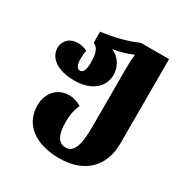

<svg xmlns="http://www.w3.org/2000/svg" viewBox="-179 -680 1036 1077"><g transform="rotate(30 338.5 -141.0)"><path d="M352 254C513 254 608 161 608 10V-536H425C358 -506 281 -487 196 -476V-404C224 -392 238 -366 238 -301C238 -254 229 -230 206 -230C185 -230 177 -258 177 -288C177 -307 178 -328 183 -344C164 -355 138 -359 123 -359C58 -359 34 -314 34 -279C34 -216 94 -166 207 -166C321 -166 383 -227 383 -304C383 -353 353 -405 307 -423V-426C349 -433 389 -444 425 -460H430C427 -434 425 -406 425 -376V10C425 142 399 184 352 184C306 184 282 142 282 62C282 5 290 -23 305 -57C280 -72 252 -81 226 -81C155 -81 98 -29 98 58C98 175 190 254 352 254Z"/></g></svg>

Font: Noto Serif Georgian SemiCondensed Black
Style: Regular
Weight: 900
Width: 4
Designer: Monotype Design Team, Akaki Razmadze
Foundry: Google LLC
Version: Version 2.003